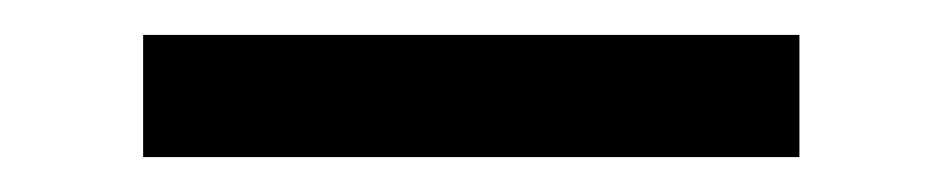

<svg xmlns="http://www.w3.org/2000/svg" viewBox="-20 -725 540 110"><path d="M62 -635V-705H438V-635Z"/></svg>

Font: Iosevka Custom Medium
Style: Regular
Weight: 500
Monospace: yes
Designer: Belleve Invis
Foundry: Belleve Invis
Version: Version 32.5.0; ttfautohint (v1.8.4)